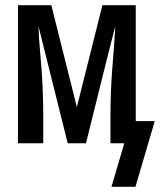

<svg xmlns="http://www.w3.org/2000/svg" viewBox="-20 -550 614 737"><path d="M500 167H408L457 0H404V-106Q404 -148 405.5 -190Q407 -232 410 -274Q413 -316 416.5 -358Q420 -400 422 -442V-448L386 -306L310 0H240L128 -448Q129 -405 133 -362.5Q137 -320 140 -277Q143 -234 144.5 -191.5Q146 -149 146 -106V0H49V-530H177L275 -139L373 -530H501V-85H574Z"/></svg>

Font: Lode Dark Term
Style: Bold
Weight: 700
Monospace: yes
Designer: Belleve Invis
Foundry: Belleve Invis
Version: Version 29.2.0